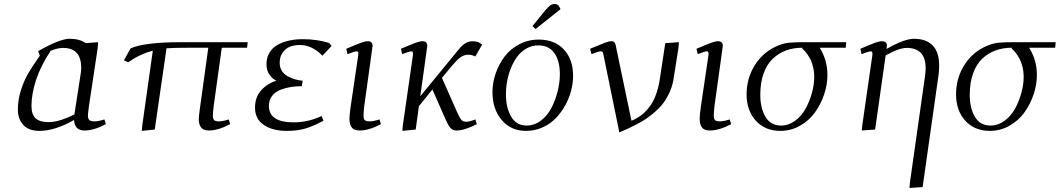

<svg xmlns="http://www.w3.org/2000/svg" viewBox="-20 -651 5326 965"><path d="M69.8 -99.1Q69.8 -149.4 85 -197Q100.1 -244.6 120.8 -280.5Q141.6 -316.4 180.2 -371.1L171.9 -394Q280.8 -456.1 330.1 -456.1Q380.9 -456.1 410.2 -434.1L473.1 -439L471.2 -411.1L426.8 -116.2Q421.9 -79.6 421.9 -70.8Q421.9 -53.2 429.7 -47.1Q437.5 -41 456.1 -41Q474.6 -41 504.9 -50.8L512.2 -26.9Q451.7 4.9 404.8 4.9Q355 4.9 352.1 -47.9Q255.9 6.8 178.2 6.8Q123.5 6.8 96.7 -23.7Q69.8 -54.2 69.8 -99.1ZM138.2 -119.1Q138.2 -74.7 159.4 -55.9Q180.7 -37.1 224.1 -37.1Q254.9 -37.1 291.7 -49.6Q328.6 -62 354 -76.2L383.8 -269Q388.2 -291 388.2 -309.1Q388.2 -360.8 365.2 -385.5Q342.3 -410.2 295.9 -410.2Q271 -410.2 234.9 -396Q185.1 -321.8 161.6 -250.2Q138.2 -178.7 138.2 -119.1Z M603 -348.1 636.7 -408.2Q708 -439 892.1 -439H1225.1L1221.7 -411.1H1094.7L1053.7 -116.2Q1049.8 -81.5 1049.8 -70.8Q1049.8 -53.2 1056.4 -47.1Q1063 -41 1081.1 -41Q1099.6 -41 1129.9 -50.8L1136.7 -26.9Q1076.2 4.9 1029.8 4.9Q1002.9 4.9 991 -9.8Q979 -24.4 979 -54.2Q979 -65.9 985.8 -113.8L1026.9 -411.1H938Q854 -411.1 816.9 -408.2L757.8 0L692.9 6.8L694.8 -19L748 -396Q684.1 -379.9 624 -337.9Z M1261.7 -109.9Q1261.7 -163.6 1293.7 -198.2Q1325.7 -232.9 1369.6 -245.1Q1352.5 -252 1335.9 -273.7Q1319.3 -295.4 1319.3 -328.1Q1319.3 -361.3 1334.2 -386.2Q1349.1 -411.1 1375 -425.5Q1400.9 -439.9 1432.6 -447Q1464.4 -454.1 1501.5 -454.1Q1573.2 -454.1 1634.3 -435.1L1646.5 -419.9L1600.6 -371.1Q1548.3 -424.8 1487.3 -424.8Q1460.9 -424.8 1439.2 -417Q1417.5 -409.2 1401.6 -388.2Q1385.7 -367.2 1385.7 -335Q1385.7 -312 1397 -294.4Q1408.2 -276.9 1426.8 -267.1Q1445.3 -257.3 1463.4 -252.2Q1481.4 -247.1 1501.5 -245.1L1496.6 -217.8Q1468.3 -217.8 1442.6 -213.9Q1417 -210 1390.4 -200Q1363.8 -189.9 1347.7 -169.2Q1331.5 -148.4 1331.5 -119.1Q1331.5 -36.1 1455.6 -36.1Q1528.3 -36.1 1596.7 -67.9L1605.5 -43.9Q1552.7 -16.1 1513.7 -4.6Q1474.6 6.8 1421.4 6.8Q1349.6 6.8 1305.7 -23.2Q1261.7 -53.2 1261.7 -109.9Z M1720.2 -405.8Q1774.9 -429.2 1795.4 -436.5Q1815.9 -443.8 1828.1 -443.8Q1852.5 -443.8 1852.5 -420.9Q1852.5 -419.4 1852.1 -416.7Q1851.6 -414.1 1851.1 -409.4Q1850.6 -404.8 1850.1 -401.9L1810.5 -116.2Q1807.1 -85.9 1807.1 -70.8Q1807.1 -53.2 1813.7 -47.1Q1820.3 -41 1838.4 -41Q1856.9 -41 1887.2 -50.8L1894.5 -26.9Q1834 4.9 1787.1 4.9Q1760.3 4.9 1748.3 -9.8Q1736.3 -24.4 1736.3 -54.2Q1736.3 -72.8 1742.2 -113.8L1780.3 -372.1Q1783.2 -393.1 1773.4 -393.1Q1762.2 -393.1 1726.6 -378.9Z M1995.1 -405.8Q2049.8 -429.2 2070.3 -436.5Q2090.8 -443.8 2103 -443.8Q2127.4 -443.8 2127.4 -420.9Q2127.4 -419.4 2127 -416.7Q2126.5 -414.1 2126 -409.4Q2125.5 -404.8 2125 -401.9L2092.3 -167L2288.1 -405.8Q2319.3 -443.8 2354 -443.8Q2369.1 -443.8 2385.3 -439L2403.3 -426.8L2369.1 -367.2Q2351.1 -376 2334 -376Q2311.5 -376 2293 -362.1Q2274.4 -348.1 2244.1 -311L2201.2 -259.8L2279.3 -83Q2291.5 -56.6 2299.6 -47.9Q2307.6 -39.1 2323.2 -39.1Q2340.8 -39.1 2369.1 -50.8L2376.5 -26.9Q2314.5 4.9 2273.4 4.9Q2253.9 4.9 2241.9 -10.3Q2230 -25.4 2216.3 -58.1L2153.3 -201.2L2085.4 -117.2L2069.3 0L2002.4 6.8L2004.4 -19L2055.2 -372.1Q2058.1 -393.1 2048.3 -393.1Q2037.1 -393.1 2001.5 -378.9Z M2455.1 -187Q2455.1 -233.9 2470.7 -280.3Q2486.3 -326.7 2514.9 -365.2Q2543.5 -403.8 2588.9 -428Q2634.3 -452.1 2688 -452.1Q2767.6 -452.1 2814 -402.3Q2860.4 -352.5 2860.4 -270Q2860.4 -233.4 2850.3 -194.8Q2840.3 -156.2 2820.1 -120.1Q2799.8 -84 2772.2 -55.7Q2744.6 -27.3 2706.1 -10.3Q2667.5 6.8 2624 6.8Q2547.4 6.8 2501.2 -48.3Q2455.1 -103.5 2455.1 -187ZM2522.9 -176.8Q2522.9 -109.4 2549.1 -64.7Q2575.2 -20 2627 -20Q2666 -20 2699 -45.2Q2731.9 -70.3 2752 -109.6Q2772 -148.9 2783 -193.1Q2793.9 -237.3 2793.9 -278.8Q2793.9 -344.2 2766.6 -383.5Q2739.3 -422.9 2685.1 -422.9Q2653.8 -422.9 2626.7 -407.7Q2599.6 -392.6 2580.8 -367.7Q2562 -342.8 2548.8 -310.8Q2535.6 -278.8 2529.3 -244.6Q2522.9 -210.4 2522.9 -176.8ZM2656.2 -520 2719.2 -597.2Q2735.8 -616.7 2745.1 -623.8Q2754.4 -630.9 2768.1 -630.9Q2772.5 -630.9 2777.1 -629.2Q2781.7 -627.4 2784.7 -626L2787.1 -624L2797.4 -605L2671.4 -504.9Z M2945.8 -405.8Q3000.5 -428.7 3020.8 -436.3Q3041 -443.8 3051.8 -443.8Q3064.9 -443.8 3069.8 -436Q3074.7 -428.2 3077.1 -411.1L3153.8 -43.9Q3164.1 -48.3 3170.9 -51.8Q3177.7 -55.2 3191.7 -64Q3205.6 -72.8 3215.8 -82.3Q3226.1 -91.8 3239.5 -107.9Q3252.9 -124 3262.7 -142.6Q3272.5 -161.1 3281.2 -187.7Q3290 -214.4 3294.9 -245.1L3323.7 -434.1L3392.1 -439L3390.1 -411.1L3365.7 -256.8Q3360.8 -222.2 3346.9 -190.9Q3333 -159.7 3316.2 -136.2Q3299.3 -112.8 3273.9 -90.6Q3248.5 -68.4 3228 -54.4Q3207.5 -40.5 3178.5 -25.4Q3149.4 -10.3 3133.3 -3.2Q3117.2 3.9 3092.8 14.2L3013.7 -372.1Q3011.7 -385.3 3008.5 -389.2Q3005.4 -393.1 2999 -393.1Q2988.8 -393.1 2953.1 -378.9Z M3480.5 -405.8Q3535.2 -429.2 3555.7 -436.5Q3576.2 -443.8 3588.4 -443.8Q3612.8 -443.8 3612.8 -420.9Q3612.8 -419.4 3612.3 -416.7Q3611.8 -414.1 3611.3 -409.4Q3610.8 -404.8 3610.4 -401.9L3570.8 -116.2Q3567.4 -85.9 3567.4 -70.8Q3567.4 -53.2 3574 -47.1Q3580.6 -41 3598.6 -41Q3617.2 -41 3647.5 -50.8L3654.8 -26.9Q3594.2 4.9 3547.4 4.9Q3520.5 4.9 3508.5 -9.8Q3496.6 -24.4 3496.6 -54.2Q3496.6 -72.8 3502.4 -113.8L3540.5 -372.1Q3543.5 -393.1 3533.7 -393.1Q3522.5 -393.1 3486.8 -378.9Z M3732.4 -176.8Q3732.4 -258.3 3774.7 -325Q3816.9 -391.6 3890.6 -421.9Q3919.4 -433.6 3945.3 -436.3Q3971.2 -439 4024.4 -439H4233.4L4230.5 -411.1H4099.6Q4138.7 -349.6 4138.7 -273.9Q4138.7 -225.1 4121.8 -175.5Q4105 -126 4075.4 -85.2Q4045.9 -44.4 4000.5 -18.8Q3955.1 6.8 3902.3 6.8Q3825.2 6.8 3778.8 -44.4Q3732.4 -95.7 3732.4 -176.8ZM3801.3 -174.8Q3801.3 -107.4 3827.4 -63.7Q3853.5 -20 3905.3 -20Q3943.4 -20 3976.1 -43.9Q4008.8 -67.9 4029.1 -105Q4049.3 -142.1 4060.8 -184.1Q4072.3 -226.1 4072.3 -264.2Q4072.3 -291.5 4066.2 -315.9Q4060.1 -340.3 4051.3 -356.2Q4042.5 -372.1 4033.7 -383.8Q4024.9 -395.5 4019 -400.4L4012.7 -405.8V-411.1Q3967.8 -411.1 3930.2 -397.2Q3892.6 -383.3 3863.3 -355.2Q3834 -327.1 3817.6 -281Q3801.3 -234.9 3801.3 -174.8Z M4304.2 -405.8Q4358.9 -429.2 4379.4 -436.5Q4399.9 -443.8 4412.1 -443.8Q4437.5 -443.8 4437.5 -421.9Q4437.5 -416 4436.5 -411.1L4435.5 -404.8Q4525.9 -456.1 4573.2 -456.1Q4635.7 -456.1 4668 -422.1Q4700.2 -388.2 4700.2 -323.2Q4700.2 -298.8 4697.3 -274.9L4617.2 289.1L4551.3 293.9L4553.2 267.1L4629.4 -270Q4632.3 -291.5 4632.3 -308.1Q4632.3 -410.2 4537.1 -410.2Q4498 -410.2 4431.2 -372.1L4378.4 0L4311.5 4.9L4313.5 -19L4364.3 -372.1Q4367.2 -393.1 4357.4 -393.1Q4346.2 -393.1 4310.5 -378.9Z M4785.2 -176.8Q4785.2 -258.3 4827.4 -325Q4869.6 -391.6 4943.4 -421.9Q4972.2 -433.6 4998 -436.3Q5023.9 -439 5077.1 -439H5286.1L5283.2 -411.1H5152.3Q5191.4 -349.6 5191.4 -273.9Q5191.4 -225.1 5174.6 -175.5Q5157.7 -126 5128.2 -85.2Q5098.6 -44.4 5053.2 -18.8Q5007.8 6.8 4955.1 6.8Q4877.9 6.8 4831.5 -44.4Q4785.2 -95.7 4785.2 -176.8ZM4854 -174.8Q4854 -107.4 4880.1 -63.7Q4906.2 -20 4958 -20Q4996.1 -20 5028.8 -43.9Q5061.5 -67.9 5081.8 -105Q5102.1 -142.1 5113.5 -184.1Q5125 -226.1 5125 -264.2Q5125 -291.5 5118.9 -315.9Q5112.8 -340.3 5104 -356.2Q5095.2 -372.1 5086.4 -383.8Q5077.6 -395.5 5071.8 -400.4L5065.4 -405.8V-411.1Q5020.5 -411.1 4982.9 -397.2Q4945.3 -383.3 4916 -355.2Q4886.7 -327.1 4870.4 -281Q4854 -234.9 4854 -174.8Z"/></svg>

Font: Dehuti Alt
Style: Italic
Weight: 400
Version: Version 1.2